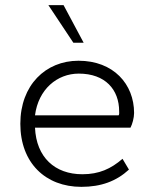

<svg xmlns="http://www.w3.org/2000/svg" viewBox="-20 -716 600 746"><path d="M296 10C373 10 432 -12 481 -57L456 -99C411 -60 365 -39 300 -39C193 -39 121 -105 116 -220H487C494 -233 501 -258 501 -277C501 -389 421 -480 285 -480C157 -480 59 -385 59 -235C59 -83 157 10 296 10ZM286 -430C389 -430 443 -368 443 -283C443 -278 444 -272 441 -268H116C129 -369 202 -430 286 -430ZM305 -550 227 -696H168L265 -550Z"/></svg>

Font: Gantari Light
Style: Regular
Weight: 300
Designer: Anugrah Pasau
Foundry: Lafontype
Version: Version 1.000